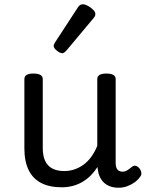

<svg xmlns="http://www.w3.org/2000/svg" viewBox="-20 -859 685 898"><path d="M269 17Q211 17 172 -3.5Q133 -24 113.5 -64.5Q94 -105 94 -166V-489Q94 -502 104.5 -508.5Q115 -515 136 -515Q158 -515 169 -508.5Q180 -502 180 -489V-166Q180 -131 191 -107Q202 -83 224.5 -71Q247 -59 280 -59Q308 -59 332 -68Q356 -77 375.5 -92.5Q395 -108 410 -130Q425 -152 435 -177V-489Q435 -502 445.5 -508.5Q456 -515 478 -515Q499 -515 510 -508.5Q521 -502 521 -489V-96Q521 -82 525 -73Q529 -64 536.5 -60Q544 -56 553 -56Q562 -56 569.5 -59.5Q577 -63 584.5 -69Q592 -75 599 -80Q607 -86 616.5 -83Q626 -80 634 -69Q639 -62 641 -52Q643 -42 636 -33Q626 -18 610 -6.5Q594 5 575 12Q556 19 536 19Q512 19 494.5 12.5Q477 6 465 -6Q453 -18 446 -34Q439 -50 437 -69L436 -78Q422 -56 404.5 -38.5Q387 -21 366 -8.5Q345 4 320.5 10.5Q296 17 269 17ZM272 -610Q261 -610 246 -622Q231 -634 231 -644Q231 -647 232 -650Q233 -653 237 -660L344 -824Q349 -832 354.5 -835.5Q360 -839 368 -839Q378 -839 391.5 -831.5Q405 -824 415.5 -813.5Q426 -803 426 -794Q426 -787 423.5 -782.5Q421 -778 414 -770L291 -623Q279 -610 272 -610Z"/></svg>

Font: Playwrite VN
Style: Regular
Weight: 400
Designer: Veronika Burian, José Scaglione
Foundry: TypeTogether
Version: Version 1.002